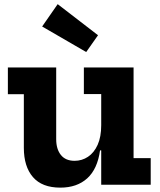

<svg xmlns="http://www.w3.org/2000/svg" viewBox="-20 -868 750 902"><path d="M251 -848.5 440.5 -702.5 385 -623.5 178 -743.5ZM455.5 -426H374V-551H607.5V-125H688V0H455.5ZM244 -551V-214Q244 -167.5 266 -140Q288 -112.5 330.5 -112.5Q365 -112.5 393.5 -131.5Q422 -150.5 438.8 -187.8Q455.5 -225 455.5 -280L482 -161.5H450Q438 -74 389.8 -30.2Q341.5 13.5 263.5 13.5Q177.5 13.5 134.8 -36Q92 -85.5 92 -173.5V-425.5H17V-551Z"/></svg>

Font: Hepta Slab ExtraLight
Style: Bold
Weight: 700
Version: Version 1.102